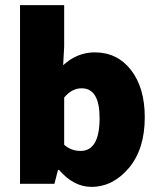

<svg xmlns="http://www.w3.org/2000/svg" viewBox="-20 -716 620 748"><path d="M336 12Q267 12 210 -54H206L192 0H58V-696H230V-534L226 -462Q281 -512 349 -512Q437 -512 490.5 -443Q544 -374 544 -259Q544 -135 482 -61.5Q420 12 336 12ZM294 -128Q368 -128 368 -256Q368 -372 298 -372Q260 -372 230 -336V-152Q257 -128 294 -128Z"/></svg>

Font: Assistant ExtraBold
Style: Regular
Weight: 800
Designer: Hebrew By Ben Nathan, Latin by Paul Hunt
Version: Version 2.001;PS 002.001;hotconv 1.0.88;makeotf.lib2.5.64775